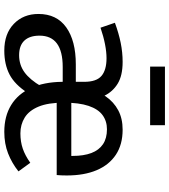

<svg xmlns="http://www.w3.org/2000/svg" viewBox="33 -809 788 894"><g transform="rotate(90 427.0 -362.0)"><path d="M584 -539Q653 -539 700.5 -507.5Q748 -476 772.5 -418Q797 -360 797 -279Q797 -266 796.5 -253.5Q796 -241 795 -232H443V-300H706Q706 -302 706 -303.5Q706 -305 706 -306Q706 -358 692.5 -393.5Q679 -429 651.5 -447.5Q624 -466 582 -466Q544 -466 516 -445.5Q488 -425 473 -380.5Q458 -336 458 -265Q458 -192 476.5 -147.5Q495 -103 527.5 -83Q560 -63 601 -63Q640 -63 672 -74Q704 -85 738 -109L778 -54Q739 -23 694 -5.5Q649 12 594 12Q521 12 469 -20Q417 -52 389.5 -112.5Q362 -173 361 -257V-261Q370 -322 386.5 -372.5Q403 -423 429 -460.5Q455 -498 493.5 -518.5Q532 -539 584 -539ZM280 -321H376V-260H292Q219 -260 182.5 -233Q146 -206 146 -152Q146 -106 169 -81.5Q192 -57 237 -57Q282 -57 316.5 -82Q351 -107 382 -160L412 -96Q374 -37 327 -12.5Q280 12 216 12Q137 12 91 -32.5Q45 -77 45 -147Q45 -232 107.5 -276.5Q170 -321 280 -321ZM268 -539Q332 -539 369.5 -516Q407 -493 426 -453.5Q445 -414 453 -364V-262L361 -261V-360Q361 -417 333.5 -440.5Q306 -464 251 -464Q222 -464 186 -457Q150 -450 109 -436L86 -503Q135 -521 179.5 -530Q224 -539 268 -539ZM563 -736V-667H290V-736Z"/></g></svg>

Font: Fira Sans Variable
Style: Regular
Weight: 400
Designer: Carrois Corporate & Edenspiekermann AG
Foundry: Carrois Corporate GbR & Edenspiekermann AG
Version: Version 4.202